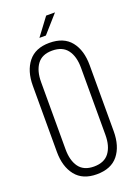

<svg xmlns="http://www.w3.org/2000/svg" viewBox="-159 -907 699 978"><g transform="rotate(-20 190.5 -418.0)"><path d="M223 -842H271L187 -747H152ZM190 -706Q268 -706 306.5 -658Q345 -610 345 -529V-171Q345 -90 306.5 -42Q268 6 190 6Q114 6 75.5 -42.5Q37 -91 37 -171V-529Q37 -609 75.5 -657.5Q114 -706 190 -706ZM190 -664Q135 -664 109 -628.5Q83 -593 83 -532V-168Q83 -107 109 -71.5Q135 -36 190 -36Q246 -36 272.5 -71.5Q299 -107 299 -168V-532Q299 -593 272.5 -628.5Q246 -664 190 -664Z"/></g></svg>

Font: Bebas Neue Book
Style: Regular
Weight: 400
Designer: Ryoichi Tsunekawa
Foundry: Ryoichi Tsunekawa
Version: Version 001.003